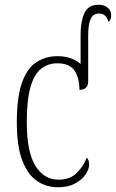

<svg xmlns="http://www.w3.org/2000/svg" viewBox="-20 -780 489 810"><path d="M225 10Q175 10 136 -16.5Q97 -43 74 -103Q51 -163 51 -263Q51 -371 73 -432Q95 -493 134 -518Q173 -543 223 -543Q254 -543 279 -534Q304 -525 320 -510V-634Q320 -689 336 -724.5Q352 -760 396 -760Q419 -760 434 -748Q449 -736 449 -715Q449 -705 446 -698.5Q443 -692 438 -687Q428 -723 398 -723Q374 -723 363 -701Q352 -679 352 -630V-438Q352 -418 342 -409.5Q332 -401 315 -401Q315 -452 294 -482.5Q273 -513 222 -513Q183 -513 154 -490.5Q125 -468 109 -414Q93 -360 93 -264Q93 -140 129 -81Q165 -22 227 -22Q276 -22 304.5 -51Q333 -80 346 -115Q356 -105 356 -85Q356 -66 341 -44Q326 -22 297 -6Q268 10 225 10Z"/></svg>

Font: Noto Serif Condensed ExtraLight
Style: Regular
Weight: 200
Width: 3
Designer: Monotype Design Team
Foundry: Monotype Imaging Inc.
Version: Version 2.013; ttfautohint (v1.8.4.7-5d5b)